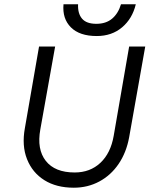

<svg xmlns="http://www.w3.org/2000/svg" viewBox="-20 -867 697 895"><path d="M613 -847Q597 -780 549 -739.5Q501 -699 431 -699Q351 -699 310.5 -739.5Q270 -780 276 -847H344Q342 -804 362.5 -780Q383 -756 429 -756Q474 -756 502.5 -780Q531 -804 544 -847ZM162 -650H237L168 -264Q151 -171 193.5 -117Q236 -63 328 -63Q400 -63 448 -108Q496 -153 510 -234L582 -650H657L582 -227Q569 -156 533 -103Q497 -50 443 -21Q389 8 324 8Q243 8 187 -27Q131 -62 106 -125Q81 -188 96 -270Z"/></svg>

Font: Overused Grotesk
Style: Italic
Weight: 400
Italic angle: -10°
Version: Version 0.003